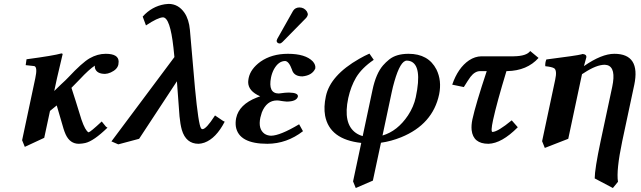

<svg xmlns="http://www.w3.org/2000/svg" viewBox="-20 -718 3254 975"><path d="M269.5 -321.3 255.4 -255.9Q266.6 -267.6 289.6 -289.1Q315.4 -312.5 327.1 -325.2Q397 -399.9 435.1 -421.9Q475.1 -444.8 516.6 -444.8Q582 -444.8 582.5 -405.3Q582.5 -397.5 581.1 -390.1Q575.7 -365.2 542.5 -350.1Q527.3 -343.3 513.7 -342.8Q472.2 -342.8 462.9 -370.1Q460.4 -377.9 461.9 -384.8Q432.6 -366.2 384.8 -314.9L342.8 -272Q360.8 -217.8 393.6 -110.8Q413.1 -54.2 429.7 -45.9Q439 -47.4 496.6 -101.1Q496.6 -101.1 517.6 -75.2Q522.9 -70.8 525.9 -69.8Q455.6 -1.5 412.6 8.3Q397.5 11.7 380.4 12.2Q335.4 12.2 313.5 -35.2Q307.6 -48.3 302.7 -64Q288.6 -110.8 268.1 -182.6L233.9 -154.8L204.6 -18.1L106 27.8L92.3 -5.9L159.2 -320.8Q171.4 -377.4 154.3 -382.3Q151.9 -382.8 150.4 -382.8L110.4 -387.2L114.7 -417Q252.9 -435.5 292 -446.8Q297.4 -445.8 298.3 -443.8Q298.3 -442.9 269.5 -321.3Z M1112.8 -104 1121.1 -100.1Q1077.1 -15.1 1018.1 6.3Q1002.4 11.7 988.3 12.2Q924.3 12.2 903.3 -58.6Q895.5 -86.4 891.6 -127L878.4 -305.2Q722.2 -66.9 686.5 -13.2L580.6 15.1L545.9 0L865.7 -428.2Q865.2 -431.2 860.8 -476.1Q843.8 -629.4 807.6 -629.9Q781.2 -628.9 721.2 -588.9L704.6 -633.8Q751 -685.5 816.4 -696.3Q826.7 -697.8 835.9 -698.2Q885.7 -698.2 917 -652.8Q939.5 -619.1 944.3 -566.9L970.2 -270Q987.8 -85 1001 -66.4Q1004.4 -62 1007.8 -62Q1026.9 -62 1070.3 -129.4Q1071.3 -130.9 1071.8 -131.8Z M1500 -680.2Q1524.4 -680.2 1538.1 -660.2Q1543.9 -650.4 1543 -642.1Q1540 -632.8 1534.7 -627L1414.6 -504.9Q1406.7 -497.6 1401.9 -497.1Q1388.7 -497.1 1385.3 -507.3Q1384.8 -509.8 1384.8 -511.2Q1386.2 -517.1 1387.7 -520L1468.3 -663.1Q1479 -679.7 1500 -680.2ZM1302.2 -121.1Q1289.6 -62 1324.2 -38.1Q1338.4 -29.3 1356.4 -28.8Q1402.3 -29.3 1499 -86.9L1518.6 -51.8Q1436.5 11.7 1337.9 12.2Q1192.4 12.2 1177.7 -75.2Q1174.8 -95.7 1179.2 -118.2Q1193.8 -187.5 1284.2 -222.7Q1293 -226.1 1301.3 -229Q1240.2 -255.4 1240.2 -301.3Q1240.7 -311.5 1242.7 -321.8Q1252.4 -368.2 1302.7 -404.8Q1359.9 -444.8 1441.9 -444.8Q1531.2 -444.8 1568.4 -406.2Q1584 -388.7 1581.1 -370.1Q1565.4 -335 1515.6 -330.1Q1476.1 -330.1 1464.4 -358.9Q1463.4 -361.8 1462.9 -363.8Q1447.3 -406.7 1428.2 -408.2Q1395 -408.2 1371.6 -367.2Q1361.3 -348.1 1356.4 -325.2Q1340.3 -244.1 1395 -243.2Q1397 -243.2 1403.3 -244.1Q1429.2 -248 1447.3 -248Q1496.1 -247.1 1492.7 -227.1Q1485.4 -202.6 1436.5 -202.1Q1433.1 -202.1 1421.4 -203.6Q1413.1 -204.6 1410.2 -205.1Q1395.5 -208 1386.7 -208Q1334 -208 1309.6 -147Q1305.2 -134.3 1302.2 -121.1Z M2091.3 -224.1Q2126 -387.2 2062.5 -407.7Q2054.2 -410.2 2045.9 -410.2Q2013.2 -410.2 1982.9 -304.7Q1975.1 -278.3 1968.8 -248L1922.4 -29.8Q1998.5 -52.2 2051.8 -131.8Q2081.1 -176.3 2091.3 -224.1ZM1786.6 236.8 1772.9 203.1 1814.5 7.8Q1653.8 -9.8 1630.9 -130.4Q1623 -174.8 1634.8 -229Q1657.2 -335.4 1804.2 -419.4Q1830.6 -434.6 1856 -445.8L1877.9 -414.1Q1817.4 -373 1788.1 -324.2Q1761.7 -279.3 1748.5 -220.2Q1720.7 -89.8 1787.1 -43Q1802.7 -32.2 1821.8 -26.9L1871.6 -261.2Q1889.2 -344.7 1925.3 -386.2Q1939 -401.9 1956.5 -416Q1992.2 -444.8 2054.7 -444.8Q2155.3 -444.8 2196.3 -365.2Q2224.1 -308.6 2210 -238.8Q2177.7 -86.4 2017.1 -21Q1966.3 -0.5 1914.6 6.8L1873.5 199.2Z M2424.8 -432.1H2588.9Q2654.3 -433.1 2672.4 -459L2714.8 -423.8Q2656.7 -358.9 2555.7 -356.9H2551.8Q2502.9 -196.3 2483.9 -108.9Q2470.7 -47.9 2481 -47.9Q2508.8 -49.3 2578.6 -106.9L2609.4 -71.8Q2527.8 10.3 2460.4 12.2Q2382.8 12.2 2375 -57.6Q2372.6 -82 2378.9 -111.8Q2395.5 -188 2451.7 -356.9H2418.9Q2391.6 -356.9 2369.1 -327.6Q2357.9 -312.5 2335.4 -275.9L2276.4 -288.1Q2305.7 -373.5 2361.8 -411.6Q2392.1 -431.6 2424.8 -432.1Z M2799.3 -313Q2809.6 -360.4 2794.4 -371.1Q2783.2 -378.4 2749 -381.8Q2747.6 -399.4 2754.4 -416Q2911.1 -436 2932.1 -441.9Q2936 -442.9 2938 -443.8Q2959.5 -442.4 2957.5 -426.8Q2957 -424.8 2945.3 -382.3Q3035.2 -444.8 3099.6 -444.8Q3233.9 -444.8 3200.7 -286.1Q3200.2 -284.7 3200.2 -284.2L3139.6 0Q3108.9 146.5 3118.2 205.1L3092.3 236.8L3000 188Q3000 141.1 3029.8 0L3088.9 -276.9Q3109.4 -374 3064 -387.2Q3057.6 -388.7 3051.3 -389.2Q3008.8 -389.2 2946.3 -348.1Q2940.9 -344.7 2935.5 -341.3Q2932.6 -327.6 2931.2 -321.3L2865.7 -13.2L2746.6 33.2L2732.9 -1Z"/></svg>

Font: Linux Libertine Slanted O
Style: Bold Slanted
Weight: 700
Designer: Philipp H. Poll
Foundry: Philipp H. Poll
Version: Version 5.0.0